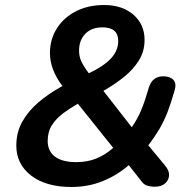

<svg xmlns="http://www.w3.org/2000/svg" viewBox="-20 -735 766 765"><path d="M265 10Q163 10 104 -35.5Q45 -81 45 -155Q45 -208 69 -250.5Q93 -293 133.5 -327.5Q174 -362 223 -389L229 -392Q203 -426 191 -459Q179 -492 179 -523Q179 -579 207 -622.5Q235 -666 283.5 -690.5Q332 -715 395 -715Q467 -715 511.5 -676.5Q556 -638 556 -576Q556 -530 533 -493.5Q510 -457 473 -427.5Q436 -398 392 -373L505 -228Q529 -263 543 -297Q557 -331 573 -386Q587 -431 630 -431Q657 -431 670.5 -417Q684 -403 676 -376Q662 -326 647.5 -288.5Q633 -251 614.5 -220Q596 -189 571 -156L638 -75Q655 -55 653.5 -35.5Q652 -16 637 -3.5Q622 9 596 9Q583 9 569 5.5Q555 2 545 -11L493 -77Q446 -36 388.5 -13Q331 10 265 10ZM388 -626Q345 -626 320 -600.5Q295 -575 295 -533Q295 -511 303.5 -491.5Q312 -472 334 -443Q393 -471 422 -502Q451 -533 451 -572Q451 -626 388 -626ZM284 -89Q328 -89 364 -103.5Q400 -118 431 -146L290 -322L289 -321Q259 -304 231.5 -283.5Q204 -263 187 -236.5Q170 -210 170 -173Q170 -133 199 -111Q228 -89 284 -89Z"/></svg>

Font: Nunito
Style: Bold Italic
Weight: 700
Italic angle: -9°
Designer: Vernon Adams
Foundry: Vernon Adams
Version: Version 3.601; ttfautohint (v1.8.2.53-6de2)